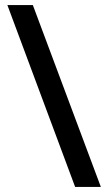

<svg xmlns="http://www.w3.org/2000/svg" viewBox="-20 -734 424 754"><path d="M109 -714 376 0H275L9 -714Z"/></svg>

Font: Noto Sans Vithkuqi Medium
Style: Regular
Weight: 500
Version: Version 1.001